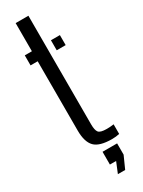

<svg xmlns="http://www.w3.org/2000/svg" viewBox="-249 -796 746 1004"><g transform="rotate(-30 124.5 -294.0)"><path d="M19.5 -539.5V-600H62.5V-770H139.5V-114Q139.5 -79 149.8 -65.8Q160 -52.5 198 -52.5Q211.5 -52.5 220.5 -53.2Q229.5 -54 241.5 -55.5V2.5Q221 7.5 196.5 7.5Q121 7.5 91.8 -22.5Q62.5 -52.5 62.5 -121.5V-539.5ZM177.5 -539.5V-600H231.5V-539.5ZM130.5 181.5 157 117H119.5V40H207.5V108L174.5 181.5Z"/></g></svg>

Font: Big Shoulders Stencil Display Medium
Style: Regular
Weight: 500
Designer: Patric King
Foundry: XO Type Co
Version: Version 1.000